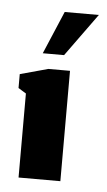

<svg xmlns="http://www.w3.org/2000/svg" viewBox="-40 -461 274 491"><g transform="rotate(5 97.0 -216.0)"><path d="M60 -322H114.7L194.3 -432H106.7ZM26 0H133.3V-283.3H77.7L6 -263.7V-228L26 -215.7Z"/></g></svg>

Font: Jomhuria
Style: Regular
Weight: 400
Designer: Arabic design by Kourosh Beigpour, Latin design by Eben Sorkin, engineering by Lasse Fister and Khaled Hosney
Version: Version 1.0000